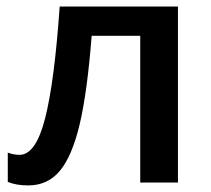

<svg xmlns="http://www.w3.org/2000/svg" viewBox="-20 -560 648 589"><path d="M525.9 0H410.2V-450.2H261.2Q247.6 -276.4 224.4 -178.7Q201.2 -81.1 163.8 -36.1Q126.5 8.8 66.9 8.8Q29.3 8.8 3.9 -2V-91.8Q22 -85 40 -85Q89.8 -85 118.4 -197Q147 -309.1 163.1 -540H525.9Z"/></svg>

Font: OpenSans-Semibold
Style: Regular
Weight: 600
Foundry: Ascender Corporation
Version: Version 1.10